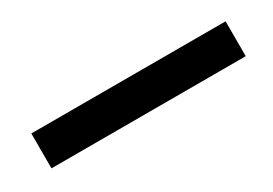

<svg xmlns="http://www.w3.org/2000/svg" viewBox="-11 -365 583 410"><g transform="rotate(-30 280.5 -160.0)"><path d="M525 -203V-117H46V-203Z"/></g></svg>

Font: Yekan
Style: Regular
Weight: 400
Designer: ParsMizban Co
Foundry: ParsMizban Co
Version: Version 2.000